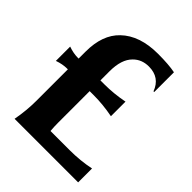

<svg xmlns="http://www.w3.org/2000/svg" viewBox="-212 -860 973 973"><g transform="rotate(45 274.5 -373.5)"><path d="M64.5 0Q78.1 -73.2 78.1 -143.6V-368.2H73.2Q40.5 -368.2 4.9 -355.5V-458Q40.5 -445.3 73.2 -445.3H78.1V-495.1Q78.1 -615.7 143.6 -678.2Q214.8 -747.1 345.7 -747.1Q422.9 -747.1 468.8 -737.8V-596.2H463.9Q437 -668.9 358.4 -668.9Q307.6 -668.9 274.9 -635.7Q234.4 -596.2 234.4 -510.3V-445.3H263.7Q330.1 -445.3 400.4 -459V-354.5Q329.6 -368.2 263.7 -368.2H234.4V-143.6Q234.4 -114.7 236.8 -85H373.5Q450.7 -85 520 -99.6V0Z"/></g></svg>

Font: Classica
Style: Bold
Weight: 700
Designer: Wojciech Kalinowski "wmk69" (wmk69@o2.pl)
Foundry: Wojciech Kalinowski "wmk69" (wmk69@o2.pl)
Version: Version 2.1.1; 2021-05-14